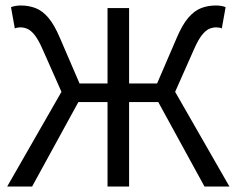

<svg xmlns="http://www.w3.org/2000/svg" viewBox="-20 -686 870 706"><path d="M6.3 0 206 -348.3 136.5 -505.1Q120.9 -540.5 107.2 -557.5Q93.5 -574.5 80.6 -580Q67.8 -585.4 54.5 -585.4Q49.8 -585.4 44.3 -584.4Q38.8 -583.4 34.5 -581.4L20.4 -659.6Q27.6 -662.7 37.2 -664.2Q46.7 -665.8 56.4 -665.8Q85.6 -665.8 110.7 -656.2Q135.8 -646.7 157.8 -620.9Q179.8 -595.1 200.6 -546L272.4 -379.2H375.4V-656.3H454.7V-379.2H557.7L629.5 -546Q650.3 -595.1 672.5 -620.9Q694.7 -646.7 719.6 -656.2Q744.5 -665.8 773.7 -665.8Q783.7 -665.8 793.6 -664.2Q803.4 -662.7 809.6 -659.6L795.6 -581.4Q791.9 -583.4 786.4 -584.4Q780.9 -585.4 775.6 -585.4Q762.3 -585.4 749.4 -580Q736.6 -574.5 722.9 -557.5Q709.1 -540.5 693.5 -505.1L624 -348.3L823.7 0H732L561.9 -310.8H454.7V0H375.4V-310.8H268.2L98 0Z"/></svg>

Font: Source Sans 3 Variable
Style: Regular
Weight: 200
Designer: Paul D. Hunt
Foundry: Adobe Systems Incorporated
Version: Version 3.026